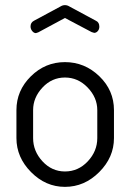

<svg xmlns="http://www.w3.org/2000/svg" viewBox="-20 -721 508 748"><path d="M233 -651 129 -595 120 -592Q112 -592 105.5 -600Q99 -608 99 -618Q99 -633 112 -640L216 -696Q224 -701 233 -701Q242 -701 250 -696L354 -640Q367 -634 367 -617Q367 -607 361 -600Q355 -593 347 -593Q346 -593 337 -596ZM424 -292V-183Q424 -108 366.5 -50.5Q309 7 233 7Q158 7 101 -50.5Q44 -108 44 -183V-292Q44 -368 100 -423.5Q156 -479 233 -479Q310 -479 367 -424Q424 -369 424 -292ZM359 -183V-292Q359 -341 321.5 -380Q284 -419 233 -419Q182 -419 145.5 -380Q109 -341 109 -292V-183Q109 -132 145.5 -92.5Q182 -53 233 -53Q285 -53 322 -92.5Q359 -132 359 -183Z"/></svg>

Font: Dosis
Style: Book
Weight: 400
Designer: EdgarTolentino, PabloImpallari, IginoMarini
Foundry: EdgarTolentino, PabloImpallari, IginoMarini
Version: Version 1.007